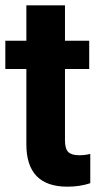

<svg xmlns="http://www.w3.org/2000/svg" viewBox="-23 -691 371 721"><path d="M275 -108Q296 -108 316 -113V-3Q277 10 230 10Q76 10 76 -149V-432H-3V-538H76V-671H221V-538H312V-432H221V-164Q221 -132 233.5 -120Q246 -108 275 -108Z"/></svg>

Font: Freesentation 8 ExtraBold
Style: Regular
Weight: 800
Designer: glyphs from Roboto by Christian Robertson / Hangul glyphs from Noto Sans CJK(Source Han Sans) by Jang Soo-young and Kang
Foundry: PT&
Version: Version 2.001